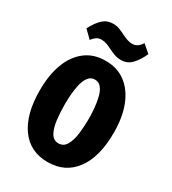

<svg xmlns="http://www.w3.org/2000/svg" viewBox="-185 -847 857 958"><g transform="rotate(30 243.0 -368.0)"><path d="M242 13Q141 13 85.5 -64Q30 -141 30 -279Q30 -367 54.5 -432Q79 -497 126.5 -533.5Q174 -570 242 -570Q310 -570 357.5 -534Q405 -498 430.5 -433Q456 -368 456 -279Q456 -140 399.5 -63.5Q343 13 242 13ZM242 -95Q272 -95 287.5 -122.5Q303 -150 308 -192.5Q313 -235 313 -279Q313 -307 310 -339Q307 -371 300 -399Q293 -427 279 -444.5Q265 -462 242 -462Q220 -462 206 -444.5Q192 -427 185 -399Q178 -371 175.5 -339.5Q173 -308 173 -279Q173 -235 178 -192.5Q183 -150 198 -122.5Q213 -95 242 -95ZM120 -620 77 -662Q100 -706 124 -727.5Q148 -749 183 -749Q202 -749 221 -741.5Q240 -734 257 -725Q272 -718 285.5 -713.5Q299 -709 313 -709Q344 -709 365 -743L409 -705Q392 -666 367 -638.5Q342 -611 304 -611Q284 -611 266 -617.5Q248 -624 230 -633Q217 -640 202 -645.5Q187 -651 171 -651Q154 -651 141.5 -642Q129 -633 120 -620Z"/></g></svg>

Font: Freeman
Style: Regular
Weight: 400
Designer: Vernon Adams, Aoife Mooney, Rodrigo Fuenzalida
Foundry: Rodrigo Fuenzalida
Version: Version 1.000; ttfautohint (v1.8.4.7-5d5b)